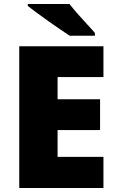

<svg xmlns="http://www.w3.org/2000/svg" viewBox="-20 -947 589 967"><path d="M501 0H77V-714H501V-559H270V-447H484V-292H270V-157H501ZM330 -927Q347 -905 370.5 -878Q394 -851 418 -825.5Q442 -800 458 -781V-767H331Q311 -780 282.5 -799.5Q254 -819 223.5 -840.5Q193 -862 165.5 -882.5Q138 -903 120 -917V-927Z"/></svg>

Font: Noto Sans Hebrew Thin Black
Style: Regular
Weight: 900
Version: Version 3.001